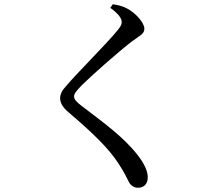

<svg xmlns="http://www.w3.org/2000/svg" viewBox="-20 -823 1040 907"><path d="M501 -786C539 -758 555 -737 555 -719C555 -706 549 -696 532 -676C488 -621 342 -476 291 -415C273 -396 264 -377 264 -359C264 -338 276 -316 302 -294C422 -192 496 -119 540 -50C568 -8 578 16 589 37C597 52 612 64 631 64C664 64 678 42 678 14C678 -17 659 -54 629 -92C559 -181 465 -246 364 -324C342 -341 330 -353 330 -367C330 -379 337 -390 365 -419C407 -461 535 -575 604 -628C641 -655 662 -663 662 -687C662 -715 622 -761 580 -783C560 -794 538 -799 513 -803Z"/></svg>

Font: Noto Serif JP Medium
Style: Regular
Weight: 500
Designer: Ryoko NISHIZUKA 西塚涼子 (kana & ideographs); Frank Grießhammer (Latin, Greek & Cyrillic); Wenlong ZHANG 张文龙 (bopomofo); San
Foundry: Adobe
Version: Version 2.001;hotconv 1.1.0;makeotfexe 2.6.0